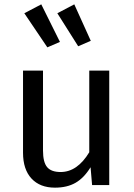

<svg xmlns="http://www.w3.org/2000/svg" viewBox="-20 -852 615 884"><path d="M483 0H404L397 -82Q367 -33 328 -10.5Q289 12 233 12Q164 12 125 -30Q86 -72 86 -149V-527H178V-159Q178 -105 197 -82.5Q216 -60 259 -60Q336 -60 391 -151V-527H483ZM256 -659 198 -634 92 -791 170 -832ZM398 -664 340 -639 244 -791 322 -832Z"/></svg>

Font: Fira Sans
Style: Regular
Weight: 400
Designer: bBox Type GmbH & Carrois Corporate GbR & Edenspiekermann AG
Foundry: bBox Type GmbH & Carrois Corporate GbR & Edenspiekermann AG
Version: Version 4.301